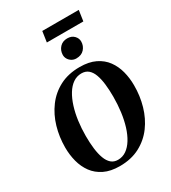

<svg xmlns="http://www.w3.org/2000/svg" viewBox="-260 -1242 1233 1383"><g transform="rotate(-30 356.0 -550.5)"><path d="M318.5 11Q243 11 190.2 -14.8Q137.5 -40.5 105.2 -84.5Q73 -128.5 58.2 -184.8Q43.5 -241 43.5 -302Q43.5 -389.5 67 -470Q90.5 -550.5 137.8 -614.2Q185 -678 256.2 -715.2Q327.5 -752.5 423 -752.5Q499 -752.5 551.8 -727Q604.5 -701.5 636.5 -657.8Q668.5 -614 683 -558.5Q697.5 -503 697.5 -443Q698 -355 674.5 -273.5Q651 -192 603.8 -128Q556.5 -64 485.2 -26.5Q414 11 318.5 11ZM330 -35Q368.5 -35 399.8 -56.8Q431 -78.5 455 -117.5Q479 -156.5 495 -208.2Q511 -260 519 -320.8Q527 -381.5 527 -446Q527 -502.5 521.5 -550Q516 -597.5 503.2 -632.8Q490.5 -668 468 -687.2Q445.5 -706.5 411 -706.5Q372.5 -706.5 341 -684.8Q309.5 -663 285.8 -624.2Q262 -585.5 245.8 -534Q229.5 -482.5 221.5 -422.8Q213.5 -363 213.5 -299.5Q213.5 -242 219.5 -193.5Q225.5 -145 238.8 -109.5Q252 -74 274.2 -54.5Q296.5 -35 330 -35ZM434.5 -817.5Q414 -817.5 397.2 -827.8Q380.5 -838 371 -854.2Q361.5 -870.5 362 -889.5Q363 -925.5 386.5 -950.8Q410 -976 448.5 -976Q484.5 -976 505.2 -954.5Q526 -933 525.5 -905.5Q525 -870 501.5 -843.8Q478 -817.5 434.5 -817.5ZM320.5 -1112H624L611 -1023.5H307.5Z"/></g></svg>

Font: Merriweather 72pt ExtraBold
Style: Italic
Weight: 800
Italic angle: -7.8°
Version: Version 2.101